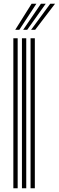

<svg xmlns="http://www.w3.org/2000/svg" viewBox="-20 -1004 314 1024"><path d="M143 0V-800H165.8V0ZM51.2 0V-800H74.2V0ZM97 0V-800H120V0ZM61.2 -845 148.5 -984H174L83 -845ZM145.8 -845 248 -984H273.5L167.5 -845ZM103.5 -845 198.2 -984H223.8L125 -845Z"/></svg>

Font: Big Shoulders Inline Text
Style: Bold
Weight: 700
Designer: Patric King
Foundry: XO Type Co
Version: Version 1.000